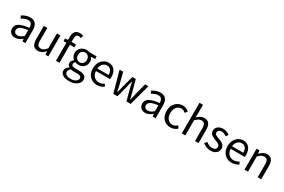

<svg xmlns="http://www.w3.org/2000/svg" viewBox="156 -2438 6378 4317"><g transform="rotate(30 3345.0 -279.5)"><path d="M216.8 12.7Q146.5 12.7 102.1 -28.3Q57.6 -69.3 57.6 -140.6Q57.6 -228.5 137.2 -276.4Q216.8 -324.2 391.6 -343.8Q391.6 -481.4 280.3 -481.4Q203.1 -481.4 117.2 -422.9L81.1 -486.3Q189.5 -556.6 294.9 -556.6Q390.6 -556.6 437 -497.6Q483.4 -438.5 483.4 -334V0H408.2L400.4 -65.4H397.5Q303.7 12.7 216.8 12.7ZM243.2 -59.6Q310.5 -59.6 391.6 -131.8V-284.2Q258.8 -267.6 203.1 -234.9Q147.5 -202.1 147.5 -147.5Q147.5 -103.5 173.8 -81.5Q200.2 -59.6 243.2 -59.6Z M813.5 12.7Q648.4 12.7 648.4 -199.2V-543H739.3V-210Q739.3 -134.8 763.7 -100.6Q788.1 -66.4 841.8 -66.4Q882.8 -66.4 916 -87.4Q949.2 -108.4 988.3 -158.2V-543H1079.1V0H1003.9L996.1 -85H993.2Q908.2 12.7 813.5 12.7Z M1526.4 -791 1505.9 -721.7Q1473.6 -736.3 1445.3 -736.3Q1368.2 -736.3 1368.2 -628.9V-543H1483.4V-468.8H1368.2V0H1277.3V-468.8H1203.1V-538.1L1277.3 -543V-629.9Q1277.3 -714.8 1316.4 -761.7Q1355.5 -808.6 1434.6 -808.6Q1483.4 -808.6 1526.4 -791Z M1755.9 250Q1654.3 250 1592.3 211.4Q1530.3 172.9 1530.3 103.5Q1530.3 34.2 1611.3 -18.6V-23.4Q1561.5 -51.8 1561.5 -112.3Q1561.5 -170.9 1622.1 -212.9V-216.8Q1551.8 -273.4 1551.8 -363.3Q1551.8 -450.2 1610.8 -503.4Q1669.9 -556.6 1755.9 -556.6Q1793.9 -556.6 1831.1 -543H2020.5V-472.7H1909.2Q1953.1 -430.7 1953.1 -361.3Q1953.1 -276.4 1897 -224.1Q1840.8 -171.9 1755.9 -171.9Q1715.8 -171.9 1674.8 -191.4Q1639.6 -161.1 1639.6 -126Q1639.6 -67.4 1734.4 -67.4H1840.8Q2029.3 -67.4 2029.3 61.5Q2029.3 139.6 1953.6 194.8Q1877.9 250 1755.9 250ZM1755.9 -234.4Q1803.7 -234.4 1836.9 -270Q1870.1 -305.7 1870.1 -363.3Q1870.1 -420.9 1837.9 -455.6Q1805.7 -490.2 1755.9 -490.2Q1706.1 -490.2 1672.9 -456.1Q1639.6 -421.9 1639.6 -363.3Q1639.6 -305.7 1673.3 -270Q1707 -234.4 1755.9 -234.4ZM1768.6 188.5Q1843.8 188.5 1892.6 154.3Q1941.4 120.1 1941.4 76.2Q1941.4 40 1914.1 24.4Q1886.7 8.8 1830.1 8.8H1736.3Q1703.1 8.8 1666 0Q1610.4 40 1610.4 91.8Q1610.4 135.7 1652.8 162.1Q1695.3 188.5 1768.6 188.5Z M2339.8 12.7Q2228.5 12.7 2154.3 -64.5Q2080.1 -141.6 2080.1 -271.5Q2080.1 -398.4 2153.3 -477.5Q2226.6 -556.6 2325.2 -556.6Q2427.7 -556.6 2484.4 -488.3Q2541 -419.9 2541 -301.8Q2541 -275.4 2537.1 -250H2170.9Q2174.8 -163.1 2224.6 -111.3Q2274.4 -59.6 2351.6 -59.6Q2424.8 -59.6 2487.3 -102.5L2520.5 -43Q2435.5 12.7 2339.8 12.7ZM2169.9 -315.4H2460.9Q2460.9 -397.5 2425.8 -440.9Q2390.6 -484.4 2326.2 -484.4Q2266.6 -484.4 2222.2 -439Q2177.7 -393.6 2169.9 -315.4Z M2765.6 0 2615.2 -543H2708L2789.1 -228.5Q2793 -210.9 2804.2 -158.7Q2815.4 -106.4 2821.3 -77.1H2826.2Q2847.7 -171.9 2863.3 -228.5L2947.3 -543H3036.1L3121.1 -228.5Q3127.9 -199.2 3141.6 -146.5Q3155.3 -93.8 3159.2 -77.1H3163.1Q3169.9 -106.4 3182.1 -161.1Q3194.3 -215.8 3197.3 -228.5L3277.3 -543H3363.3L3216.8 0H3106.4L3028.3 -293Q3022.5 -315.4 2991.2 -449.2H2986.3Q2965.8 -355.5 2949.2 -291L2873 0Z M3596.7 12.7Q3526.4 12.7 3481.9 -28.3Q3437.5 -69.3 3437.5 -140.6Q3437.5 -228.5 3517.1 -276.4Q3596.7 -324.2 3771.5 -343.8Q3771.5 -481.4 3660.2 -481.4Q3583 -481.4 3497.1 -422.9L3460.9 -486.3Q3569.3 -556.6 3674.8 -556.6Q3770.5 -556.6 3816.9 -497.6Q3863.3 -438.5 3863.3 -334V0H3788.1L3780.3 -65.4H3777.3Q3683.6 12.7 3596.7 12.7ZM3623 -59.6Q3690.4 -59.6 3771.5 -131.8V-284.2Q3638.7 -267.6 3583 -234.9Q3527.3 -202.1 3527.3 -147.5Q3527.3 -103.5 3553.7 -81.5Q3580.1 -59.6 3623 -59.6Z M4249 12.7Q4137.7 12.7 4065.9 -63.5Q3994.1 -139.6 3994.1 -271.5Q3994.1 -402.3 4070.8 -479.5Q4147.5 -556.6 4256.8 -556.6Q4342.8 -556.6 4415 -493.2L4368.2 -431.6Q4313.5 -481.4 4259.8 -481.4Q4185.5 -481.4 4137.7 -422.9Q4089.8 -364.3 4089.8 -271.5Q4089.8 -177.7 4136.2 -120.6Q4182.6 -63.5 4257.8 -63.5Q4327.1 -63.5 4385.7 -117.2L4424.8 -55.7Q4350.6 12.7 4249 12.7Z M4543.9 0V-795.9H4634.8V-578.1L4631.8 -465.8Q4722.7 -556.6 4812.5 -556.6Q4978.5 -556.6 4978.5 -343.8V0H4886.7V-332Q4886.7 -408.2 4862.3 -442.4Q4837.9 -476.6 4784.2 -476.6Q4745.1 -476.6 4711.9 -457Q4678.7 -437.5 4634.8 -393.6V0Z M5293 12.7Q5179.7 12.7 5089.8 -61.5L5134.8 -122.1Q5213.9 -57.6 5295.9 -57.6Q5347.7 -57.6 5375 -81.5Q5402.3 -105.5 5402.3 -142.6Q5402.3 -162.1 5392.6 -177.7Q5382.8 -193.4 5361.3 -206.5Q5339.8 -219.7 5324.2 -227.1Q5308.6 -234.4 5278.3 -246.1Q5243.2 -259.8 5219.7 -270.5Q5196.3 -281.2 5169.9 -299.8Q5143.6 -318.4 5129.9 -344.7Q5116.2 -371.1 5116.2 -403.3Q5116.2 -469.7 5167 -513.2Q5217.8 -556.6 5303.7 -556.6Q5394.5 -556.6 5472.7 -496.1L5428.7 -436.5Q5363.3 -485.4 5303.7 -485.4Q5254.9 -485.4 5230 -463.4Q5205.1 -441.4 5205.1 -407.2Q5205.1 -389.6 5212.9 -376.5Q5220.7 -363.3 5238.8 -352.1Q5256.8 -340.8 5270.5 -335Q5284.2 -329.1 5311.5 -318.4Q5320.3 -315.4 5324.2 -313.5Q5357.4 -300.8 5373 -293.9Q5388.7 -287.1 5415.5 -272Q5442.4 -256.8 5455.6 -241.7Q5468.8 -226.6 5479.5 -202.1Q5490.2 -177.7 5490.2 -148.4Q5490.2 -79.1 5438 -33.2Q5385.7 12.7 5293 12.7Z M5836.9 12.7Q5725.6 12.7 5651.4 -64.5Q5577.1 -141.6 5577.1 -271.5Q5577.1 -398.4 5650.4 -477.5Q5723.6 -556.6 5822.3 -556.6Q5924.8 -556.6 5981.4 -488.3Q6038.1 -419.9 6038.1 -301.8Q6038.1 -275.4 6034.2 -250H5668Q5671.9 -163.1 5721.7 -111.3Q5771.5 -59.6 5848.6 -59.6Q5921.9 -59.6 5984.4 -102.5L6017.6 -43Q5932.6 12.7 5836.9 12.7ZM5667 -315.4H5958Q5958 -397.5 5922.9 -440.9Q5887.7 -484.4 5823.2 -484.4Q5763.7 -484.4 5719.2 -439Q5674.8 -393.6 5667 -315.4Z M6171.9 0V-543H6247.1L6254.9 -464.8H6257.8Q6351.6 -556.6 6440.4 -556.6Q6606.4 -556.6 6606.4 -343.8V0H6514.6V-332Q6514.6 -408.2 6490.2 -442.4Q6465.8 -476.6 6412.1 -476.6Q6373 -476.6 6339.8 -457Q6306.6 -437.5 6262.7 -393.6V0Z"/></g></svg>

Font: Gen Shin Gothic Regular
Style: Regular
Weight: 400
Designer: [Source Han Sans]
Ryoko NISHIZUKA  (kana & ideographs); Paul D. Hunt (Latin, Greek & Cyrillic); Wenlong ZHANG  (bopomofo
Version: Version 1.002.20150607